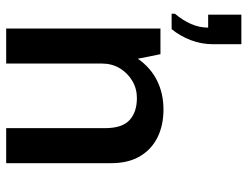

<svg xmlns="http://www.w3.org/2000/svg" viewBox="-112 -708 819 636"><g transform="rotate(90 298.0 -389.5)"><path d="M74 0V-511H159L174 -436Q203 -478 246 -499.5Q289 -521 342 -521Q395 -521 435 -501Q475 -481 497.5 -442.5Q520 -404 520 -348V0H404V-327Q404 -384 377.5 -408.5Q351 -433 304 -433Q273 -433 247 -417.5Q221 -402 205.5 -376Q190 -350 190 -317V0ZM25 -548V-559Q47 -585 59 -612.5Q71 -640 71 -669H28V-779H126V-686Q126 -647 112.5 -611.5Q99 -576 76 -548Z"/></g></svg>

Font: Chivo Medium Medium
Style: Regular
Weight: 500
Version: Version 2.002